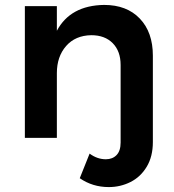

<svg xmlns="http://www.w3.org/2000/svg" viewBox="-20 -560 706 780"><path d="M601 -334V17Q601 76 576 117.5Q551 159 510 179.5Q469 200 422 200Q356 200 304 164L344 64Q375 87 410 87Q437 87 453.5 70Q470 53 470 19V-296Q470 -352 438 -384.5Q406 -417 351 -417Q286 -416 248.5 -373Q211 -330 211 -263V0H81V-535H211V-435Q266 -538 403 -540Q495 -540 548 -484.5Q601 -429 601 -334Z"/></svg>

Font: Montserrat arm2 Medium
Style: Regular
Weight: 500
Designer: Julieta Ulanovsky
Foundry: Julieta Ulanovsky
Version: Version 6.000